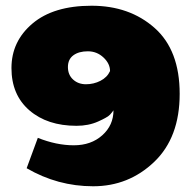

<svg xmlns="http://www.w3.org/2000/svg" viewBox="-20 -640 677 670"><path d="M364 -392Q364 -418 341 -439.5Q318 -461 286.5 -461Q255 -461 236 -447Q217 -433 217 -406Q217 -379 235 -362.5Q253 -346 280 -346Q307 -346 330.5 -358Q354 -370 364 -392ZM112 -159Q177 -133 237.5 -133Q298 -133 337 -168Q376 -203 376 -255Q372 -249 364 -240Q356 -231 322.5 -216Q289 -201 247 -201Q145 -201 82.5 -255Q20 -309 20 -402.5Q20 -496 93.5 -558Q167 -620 299.5 -620Q432 -620 519.5 -542.5Q607 -465 607 -312.5Q607 -160 518 -75Q429 10 305 10Q181 10 73 -53Z"/></svg>

Font: Wendy One
Style: Regular
Weight: 400
Designer: Alejandro Inler
Foundry: Alejandro Inler
Version: 1.001